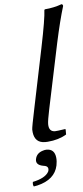

<svg xmlns="http://www.w3.org/2000/svg" viewBox="-62 -731 430 1000"><g transform="rotate(-5 153.5 -231.5)"><path d="M175.8 -82Q175.8 -43 207.5 -42Q217.8 -42 262.2 -48.8L264.2 -45.9V-20Q223.1 4.9 166 9.3Q158.7 9.8 152.8 9.8Q98.6 9.8 91.8 -46.4Q90.8 -53.7 90.8 -61Q90.8 -72.8 110.8 -168L175.8 -481.9Q206.5 -630.9 208 -675.8L210.9 -679.2Q258.8 -683.1 299.8 -698.2Q307.1 -696.3 307.1 -688Q284.7 -615.2 259.8 -500L188 -158.2Q175.8 -100.1 175.8 -82ZM156.2 49.8Q197.8 49.8 202.6 95.7Q204.6 114.3 200.2 136.2Q184.6 209.5 92.3 231.4Q82.5 233.9 73.2 234.9Q67.4 226.1 70.3 210.9Q135.3 197.3 153.3 166Q155.8 161.6 156.2 158.2Q160.6 136.7 136.7 132.8Q133.3 132.3 130.9 131.8Q91.8 124.5 96.7 95.2Q97.2 93.8 97.2 92.8Q103.5 63 136.7 53.2Q146.5 49.8 156.2 49.8Z"/></g></svg>

Font: Linux Biolinum Capitals O
Style: Italic Samll Caps
Weight: 400
Italic angle: -12°
Designer: Philipp H. Poll
Foundry: Philipp H. Poll
Version: Version 0.6.2